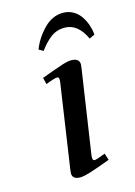

<svg xmlns="http://www.w3.org/2000/svg" viewBox="-102 -687 528 749"><g transform="rotate(-15 162.5 -312.0)"><path d="M87.9 -405.8Q151.9 -429.2 174.6 -436.5Q197.3 -443.8 210.9 -443.8Q244.1 -443.8 244.1 -418Q244.1 -413.6 242.2 -401.9L191.9 -64.9Q189 -43.9 199.2 -43.9Q208.5 -43.9 243.2 -58.1L252 -30.8Q191.4 -8.3 166.5 -0.7Q141.6 6.8 127.9 6.8Q96.2 6.8 96.2 -18.1Q96.2 -21.5 98.1 -35.2L147.9 -372.1Q150.9 -393.1 141.1 -393.1Q129.9 -393.1 94.2 -378.9ZM99.1 -517.1Q116.7 -562 150.9 -596.4Q185.1 -630.9 228 -630.9Q250.5 -630.9 268.8 -620.4Q287.1 -609.9 298.6 -592.8Q310.1 -575.7 316.7 -556.4Q323.2 -537.1 325.2 -517.1L303.2 -506.8Q272.5 -573.2 219.2 -573.2Q186.5 -573.2 162.4 -554.7Q138.2 -536.1 117.2 -506.8Z"/></g></svg>

Font: Dehuti Alt
Style: Bold-Italic
Weight: 700
Version: Version 1.2